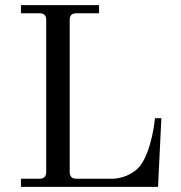

<svg xmlns="http://www.w3.org/2000/svg" viewBox="-20 -732 710 752"><path d="M62 0H599L612 -269H587C587 -269 576 -146 530 -84C500 -45 449 -32 420 -32H280C261 -32 253 -41 253 -59V-653C253 -672 261 -680 280 -680H368V-712H62V-680H134C153 -680 161 -672 161 -653V-59C161 -41 153 -32 134 -32H62Z"/></svg>

Font: Old Standard
Style: Regular
Weight: 400
Designer: Alexey Kryukov <alexios@thessalonica.org.ru>
Version: Version 2.0